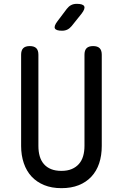

<svg xmlns="http://www.w3.org/2000/svg" viewBox="-20 -970 640 1000"><path d="M90 -685Q90 -708 101 -719Q112 -730 135 -730Q158 -730 169 -719Q180 -708 180 -685V-210Q180 -180 187 -156Q194 -132 209 -115Q224 -98 246.5 -89Q269 -80 300 -80Q331 -80 353.5 -89.5Q376 -99 391 -116Q406 -133 413 -157Q420 -181 420 -210V-685Q420 -708 431 -719Q442 -730 465 -730Q488 -730 499 -719Q510 -708 510 -685V-210Q510 -160 496.5 -119.5Q483 -79 456 -50Q429 -21 390 -5.5Q351 10 300 10Q249 10 210 -6Q171 -22 144.5 -50.5Q118 -79 104 -120Q90 -161 90 -210ZM303 -810Q272 -810 266 -822Q260 -834 279 -859L328 -924Q338 -937 350.5 -943.5Q363 -950 380 -950Q412 -950 418.5 -937.5Q425 -925 405 -899L353 -834Q343 -822 331 -816Q319 -810 303 -810Z"/></svg>

Font: Maple Mono Normal
Style: Regular
Weight: 400
Monospace: yes
Designer: subframe7536
Version: Version 7.000